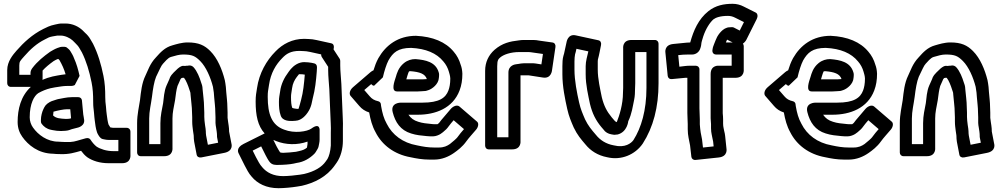

<svg xmlns="http://www.w3.org/2000/svg" viewBox="-20 -771 5288 1014"><path d="M374.9 -321.8C374.9 -321.8 400.3 -369.4 400.2 -370.1C393.1 -403.1 384.3 -434 371.4 -462.5C365.2 -480.1 357.8 -489.9 352.4 -499.7C346.8 -509.9 338 -515.1 334.5 -518.5C331 -522 325 -523.9 320.3 -523.9L312.3 -523.9C302 -523.9 296.3 -522.8 282.5 -517.3C271.7 -512.6 269.6 -511.9 261.7 -507.4L247.7 -499.4C246.2 -498.6 244.3 -497.3 243.3 -496.6C212.2 -474.4 177.6 -447.3 150.2 -410.7C144.3 -402.9 141.1 -393 141.1 -386.7V-375.9L81.9 -375.9V-425.3C81.9 -446.7 87.3 -450.1 107.8 -473.6C140.1 -510.7 174 -541.4 216 -562.3C236.5 -572.6 237.7 -574.9 258 -578.8C269.5 -581.3 277 -582.5 283 -583.1H300.7C323.1 -583.1 349.3 -570.6 363.7 -557.3L376.5 -544.5C385 -536 392.8 -528.2 398.8 -517.9L412.5 -494.4C435.8 -447.8 451.9 -394.5 463.6 -335.9C470.3 -302.6 472.1 -272.9 472.1 -231.7C472.1 -206.5 474 -200.4 476.2 -177.8C476.9 -164.8 477.6 -157.2 478.4 -152.3L480.3 -135.7C482.7 -116.3 485.4 -92.9 492.3 -72.4C494.9 -64.5 507.7 -38.9 522.7 -36.5C529 -35.4 540.4 -32.1 552.7 -32.1H605.1V27.1H577.3C543 27.1 509.5 16.3 489.5 2.8C478.9 -5.5 466.6 -19.6 457.9 -33.5C453.2 -41 443.4 -43.6 432.6 -40.6L407.6 -33.6C377.4 -25.1 365.9 -19.3 324.8 -20.9C305.6 -20.9 297.6 -22.9 287.3 -22.9C229.5 -22.9 180.8 -59.5 154.3 -97.4C144 -111.4 136.9 -131.2 136.9 -151.3C136.9 -224.4 160.6 -265.3 182.3 -279.2C201.3 -290.1 224.5 -299.7 246.3 -304.9L269.7 -309.5C296.9 -313.3 312.3 -317.1 334.7 -317.1H357.7C363.1 -317.1 369.1 -318.8 374.9 -321.8ZM204.1 -349.3C204.5 -351.8 204.9 -354.8 204.9 -356.3V-398.3C219.8 -415.1 240 -431.6 262.6 -447.9L273.1 -453.9C276.1 -455.4 279.2 -456.9 282.9 -458.5C283.3 -458.6 284.9 -458.9 288 -459.5C290.4 -457.5 292.8 -455.2 294.1 -453.5C308.2 -428.4 317.7 -408 326.5 -378.7C312 -376.9 296.9 -375 283.3 -372.2L257.7 -367.1C238.5 -362.7 221.4 -356.8 204.1 -349.3ZM142.8 -312.1C89.9 -263.7 73.1 -194.3 73.1 -126.7C73.1 -94.6 83 -68.9 97.7 -48.5C128 -5.6 181.6 39.8 260.8 40.9C270.2 42.2 282.7 42.8 299.2 42.9C345.5 44.5 373.2 35.2 408.2 25.4C417.8 38.5 428.1 49.7 440.5 59.2C468.8 78.7 507.8 90.9 552.7 90.9H624.7C674.5 90.9 668.9 46.7 668.9 46.7L668.9 -76.3C668.9 -87 661.4 -95.9 649.3 -95.9H577.3C576.4 -95.9 569.4 -96.9 562.6 -98.2C560.3 -101.5 556.6 -108 553.1 -113.7C548.9 -127.3 545.9 -148.3 543.7 -166.3L541.6 -183.8C541.1 -187.2 540.5 -193.1 539.8 -206.2C537.1 -234.5 535.9 -233.6 535.9 -256.3C535.9 -299 533.8 -333.1 526.4 -370C514.1 -431.4 497 -488.5 471.7 -539C471.6 -539.3 471.4 -539.7 471.2 -540.1L457.2 -564.1C449.6 -577 440.5 -588 429.1 -597.9L416.3 -610.7C395.7 -630.1 364.3 -646.9 325.3 -646.9H306.3C294.6 -646.9 284.7 -644.4 270.1 -641.2C242.9 -635.9 223.2 -625.2 208 -617.7C150.5 -588.9 104.8 -546.5 67.2 -503.4C49 -482.4 18.1 -447.3 18.1 -400.7V-331.7C18.1 -321 25.6 -312.1 37.7 -312.1ZM393.3 -257.9 359.3 -257.9C331.6 -257.9 303.5 -249.9 287.1 -247.6C285.1 -247.3 282.4 -246.6 280.8 -246L269.5 -242.3C259.5 -239.3 246.9 -236.3 230.3 -223.8C223.5 -218.8 217.6 -211.5 214.3 -204.9L209.3 -194.9C202.4 -181.1 196.1 -157.4 196.1 -138.7V-129.7C196.1 -124.9 197.5 -120.4 199.9 -117.3C210.7 -102.9 226 -90.2 249 -85.6L259.4 -83.5C278.9 -80.5 282.3 -79.1 302.7 -79.1C311.4 -79.1 319.6 -79.5 324.5 -80.2C339.3 -81 351.3 -85.7 359.3 -88.9L387.7 -96.2C387.7 -96.2 433.5 -104 423.2 -145.1C422.7 -146.8 422.8 -149 422.5 -150.5L419.7 -166.7C417.8 -185.6 414.8 -222.4 412.7 -241.1C411.5 -251.6 403 -257.9 393.3 -257.9ZM328 -142.9C299.8 -144.6 275.4 -145.3 260.1 -161.8C260.5 -164.1 261.9 -171.2 261.9 -175.3C261.9 -179.2 262.1 -180.2 262.4 -181.1C282.2 -187 316.4 -194.1 334.7 -194.1H351C352.4 -179.2 353.9 -161.3 355.3 -146.2C351.3 -144.8 346.5 -143.9 346.3 -143.9C339.5 -143.9 339.6 -142.9 328 -142.9Z M1118.1 -151.7V-121.7C1118.1 -113.2 1120 -105.4 1121.4 -96L1124.4 -76.1C1125.6 -67.9 1126.1 -60.2 1126.1 -53.7V-49.7C1126.1 -48.2 1126.4 -46.2 1126.6 -45.1L1132 -17.3L1077.9 -6.5L1068.5 -55.5C1067.4 -63.3 1066.9 -70.3 1066.9 -78.3C1066.9 -83 1066.3 -87.8 1065.6 -92.2L1062.7 -111.5C1060.7 -128.7 1058.9 -139.3 1058.9 -154.3V-176.3C1058.9 -184.7 1058.5 -193.6 1057.9 -202.3C1057.7 -240.8 1052.2 -269.2 1049.9 -300.3C1049.7 -316.1 1045.1 -328.2 1041.7 -336.8C1034.7 -359.8 1021.7 -395.1 1001.5 -416.7C988.1 -429.8 972.2 -423.9 971.3 -423.9H965.3C962.5 -423.9 958.7 -423.2 956.4 -422.6C952.9 -421.7 943.9 -430.1 918.5 -408.5C908.7 -399.3 897.2 -388 897.2 -388C877.3 -368.5 875.5 -355.3 875.5 -355.3C871.7 -347.5 869.3 -341.9 866.9 -335.9L859.4 -319.1C846.4 -289.8 844.8 -251.4 841.5 -226.3C835.8 -194.6 827.1 -161.5 827.1 -120.7V-9.9H767.9V-145.3C767.9 -183.8 777.2 -219 782.6 -259.6C787.5 -300.7 794 -340.5 804.3 -365.4C821.8 -400.9 831.2 -424.8 840.7 -434.3C848.4 -442 866.5 -466.1 883 -470.3C906.7 -477 925.7 -483.1 946.7 -483.1C995.6 -483.1 1011 -474.9 1037.5 -448.5C1068 -418 1092.2 -362.1 1104.7 -312.4C1106.5 -303.3 1108.1 -292.6 1109.2 -282.3L1111.2 -256.8C1113.4 -228.2 1117.1 -205.4 1117.1 -178.7C1117.1 -168.9 1118.1 -159.3 1118.1 -151.7ZM995.1 -151.7V-129.7C995.1 -109.5 997.6 -96.3 999.3 -80.5L1002.4 -59.8C1003 -56.2 1003.1 -54.3 1003.1 -53.7C1003.1 -42.8 1003.8 -33.4 1005.5 -22.5L1018.6 45.9C1020.6 56.7 1030.7 62.8 1043.7 60.3L1164.7 36.3C1214.5 26.4 1202.4 -11.9 1202.4 -11.9L1189.9 -76.7V-78.3C1189.9 -87.8 1189.1 -97.5 1187.6 -107.9L1184.7 -127.2C1184.2 -133.2 1183.1 -142.2 1181.9 -148.7V-176.3C1181.9 -184.8 1181.5 -193.9 1180.9 -204.1C1180.8 -233.8 1176.7 -259.9 1174.8 -285.3L1172.8 -311.7C1171.2 -325.6 1169.7 -335.4 1167.3 -347.6C1153.2 -404 1128.6 -463.5 1090.5 -501.5C1060.4 -531.7 1029.1 -546.9 971.3 -546.9C939.9 -546.9 911.3 -537.5 891.1 -531.8C850.6 -521 826.8 -493.9 803.8 -468.2C771.1 -434.2 760.1 -395.5 748.3 -372C728.7 -332.6 724.4 -285.5 719.4 -242.4C714.8 -208.8 704.1 -167.7 704.1 -120.7V34.3C704.1 45 711.6 53.9 723.7 53.9L846.7 53.9C896.5 53.9 890.9 9.7 890.9 9.7V-145.3C890.9 -178.5 897.9 -204.3 904.5 -241.7C908.4 -270.8 910.9 -295.8 917.5 -317L924.6 -332.9C927 -338.5 930.8 -346.5 933.8 -353.8C934.9 -355 935.3 -355.5 938.7 -358.8C940.4 -359.2 942.3 -359.7 944.3 -360.1H946.7C948.5 -360.1 949.3 -360.2 951.8 -360C962.4 -347.9 974.1 -317.8 980.1 -298C983.7 -285.8 986.1 -283.8 986.1 -274.7C986.1 -274.3 986.2 -273.5 986.2 -272.9C988.7 -237.6 994.1 -208.7 994.1 -176.7C994.1 -168.1 995.1 -159.5 995.1 -151.7Z M1639.3 -436.3 1625 -439.4C1617 -440.9 1611.5 -441.6 1607 -441.8C1599.1 -442.6 1593.6 -442.9 1586.3 -442.9C1572.9 -442.9 1558.6 -439 1545.6 -431.4C1520 -416.5 1506.9 -394.7 1501.7 -387.7C1482.1 -361.7 1464.2 -327.2 1459.4 -288.4C1456.6 -266.1 1453.1 -258.6 1453.1 -232.7C1453.1 -207.2 1454.5 -183 1462.2 -161.6C1471.7 -130.3 1511.1 -132.1 1523.7 -132.1C1529.1 -132.1 1535.9 -132.6 1540.8 -133.2C1575.7 -134.5 1599.7 -169 1605 -176.8C1626.5 -207.1 1627.8 -238.8 1631.6 -251.4C1644.3 -298.1 1649.2 -345.2 1652.8 -391.7C1653.6 -400.4 1653.9 -405.7 1653.9 -412.3V-417.3C1653.9 -427.3 1647.9 -434.5 1639.3 -436.3ZM1589.7 -376.8C1585.8 -328.9 1581.2 -284.5 1570.4 -244.6C1565.9 -229.2 1560.1 -204 1556.9 -197C1556.8 -196.8 1556.6 -196.6 1556.4 -196.3C1554.8 -196.1 1552.3 -195.9 1549.6 -195.9C1539.4 -197 1526.9 -199.2 1523.5 -201.3C1518.5 -214.8 1516.9 -233.2 1516.9 -257.3C1516.9 -276.7 1518.9 -276.1 1522.6 -305.6C1525.7 -330 1535.9 -349.1 1547.3 -364.3C1553.6 -372.6 1557.3 -377.5 1558.8 -378.9C1559 -378.9 1560.1 -379.1 1561.7 -379.1C1573.8 -379.1 1577.8 -378.9 1589.7 -376.8ZM1377.6 -66.4 1266 -10.7C1224.7 10 1238.6 35.8 1240.3 39.1L1272.4 103.3C1282.7 122.2 1292.7 144.2 1309.7 162.7C1339 198 1386.2 222.9 1450.7 222.9C1479.8 222.9 1523.1 218.7 1548.7 214.4L1572.7 210.4C1573.2 210.4 1574.1 210.2 1574.8 210C1639.8 195 1705.2 163.3 1747.9 102.3L1757.6 88.7C1780.3 56.9 1790.9 12.3 1790.9 -26.3L1790.9 -93.7C1791.5 -108.8 1791.3 -127.9 1790.3 -147.6C1787.5 -201.7 1785.6 -272.2 1782.8 -327.6C1781.1 -361.2 1776.9 -396.4 1776.9 -425.3L1776.9 -449.3C1776.9 -453.3 1775.8 -457.6 1773.7 -460.8L1741.6 -510.2C1744.7 -523.2 1744.7 -539 1729.5 -542.3L1652.4 -559.3C1636.5 -562.8 1623.8 -564.7 1610.4 -564.9C1602.3 -565.5 1594.1 -565.9 1586.3 -565.9C1523.8 -565.9 1472.7 -538.7 1434.8 -499.2C1387.1 -451.2 1348.6 -384.3 1337.4 -305.9C1333.5 -278.6 1330.1 -268.1 1330.1 -234.7C1330.1 -161 1341.5 -106.4 1377.6 -66.4ZM1423.6 -32.2C1428.9 -29.7 1433.5 -27.8 1439.7 -25.5C1489 -6 1549.8 -3.8 1604.1 -23.2L1604.1 -10.4C1603.4 -4.8 1602.4 1.2 1601.1 8.7C1590.2 17.8 1579.7 22.4 1559.5 26.9L1543.1 30.6C1526.4 32.6 1493.2 36.1 1475.3 36.1C1470.5 36.1 1462.3 35 1459.4 33.8C1454.4 26.6 1447.5 14.5 1441.5 3.6ZM1584.7 -501.1C1591.7 -501.1 1603.3 -499.8 1617.5 -496.7L1676.2 -483.7C1675.9 -477.5 1677.1 -473.5 1679.3 -470.2L1713.1 -418.1L1713.1 -400.7C1713.1 -367.2 1717.5 -331.4 1719.2 -300.4C1721.9 -246 1723.8 -175.4 1726.7 -120.4C1727.6 -101.4 1727.8 -85.8 1727.1 -70.3V-2.6C1725 29.3 1717.4 55.2 1709.3 68.8L1700.2 81.6C1679.9 111 1641.6 134.6 1586.3 147.7L1563.3 151.6C1542.7 155 1499.1 159.1 1475.3 159.1C1424.3 159.1 1388.5 140.7 1364.3 111.3C1351.9 98 1341.9 77.7 1331.6 58.7L1314.5 24.4L1359.3 2L1382.5 48.4C1387.3 57.2 1394.8 72.2 1402.1 81.7C1416.3 102.7 1438.2 99.9 1450.7 99.9C1475.9 99.9 1511.6 97.3 1530.5 93.1L1546.8 89.5C1585 84.5 1616.9 64.4 1639.7 41.7C1643.1 38.3 1646.4 33.8 1648.4 30.3C1652.8 22.7 1661 11.4 1662.4 2.7C1663.9 -6.1 1667.9 -20.1 1667.9 -33.3L1667.9 -81.3C1667.9 -81.3 1672.1 -126.9 1624.7 -92.2C1602.6 -76 1534.3 -64.9 1480.3 -86.5C1415.2 -109.8 1393.9 -168.5 1393.9 -259.3C1393.9 -289 1395.9 -289.3 1400.6 -322.1C1409.6 -385.4 1437.3 -430.9 1471.2 -464.8C1491.7 -486.4 1514.9 -502.1 1561.7 -502.1C1568.8 -502.1 1576.8 -501.1 1584.7 -501.1Z M2243.5 -295.3C2261.9 -301.4 2296.1 -326.2 2297.8 -359.8C2298.8 -367.2 2298.9 -371.4 2298.9 -378.3C2298.9 -382 2297.8 -385.8 2297 -388.7C2281.2 -444 2227.4 -454.4 2175.4 -458.8C2174.7 -458.8 2173.8 -458.9 2173.3 -458.9C2153.7 -458.9 2132.3 -453.3 2113.1 -437.6C2083.5 -413.4 2075.8 -382.6 2070.7 -365.3C2063.1 -341.5 2043 -288.1 2076.7 -288.1H2186.7C2199.9 -288.1 2214.6 -290.1 2220.7 -290.1C2229.7 -290.1 2234.8 -292.4 2243.5 -295.3ZM2234.3 -353.4C2226.8 -352.9 2215.8 -351.9 2211.3 -351.9H2125.9C2127.1 -356.4 2128.9 -362.9 2131.4 -370.7C2134.9 -382.8 2138 -390.7 2140.2 -394.2C2141.5 -394.6 2143.7 -395 2147.7 -395.1C2195.8 -391 2224.8 -382 2234.3 -353.4ZM1955.6 -318.2C1955.6 -318.2 2001.8 -361.7 2002 -362.5C2009.7 -395.8 2020.6 -431.1 2031.7 -452.2C2055.2 -492.9 2080.8 -517.9 2151.1 -518.1C2228.8 -514.3 2285.9 -490.4 2321.5 -446.5C2334.9 -431.4 2345.4 -411.8 2350.9 -391.5C2353.7 -381.4 2357.5 -370.4 2358.1 -356.2C2358.1 -329.4 2354.1 -308.5 2348.1 -292.9C2333.4 -254 2299.5 -228.9 2211.3 -228.9H2097.3C2097.3 -228.9 2041 -230.1 2053.8 -178.9C2067.4 -124.7 2095.4 -83.1 2150.7 -66.2C2178.9 -56.9 2206.3 -54.9 2232.7 -52.3C2239.2 -51.4 2243.8 -51.1 2249.7 -51.1H2268.7C2281.4 -51.1 2298.2 -58.1 2306.3 -63.4C2313 -67.9 2324.1 -75.7 2336.7 -88.3C2347.1 -98.8 2350.8 -106.9 2361.7 -119.6L2375.8 -136.1L2430.4 -89.1C2418.2 -75.1 2407.3 -62.4 2395.1 -45.3C2391.8 -40.4 2370.4 -21.3 2356 -10.4C2340.9 0 2324.7 8.1 2297.3 8.1H2273.3C2240 8.1 2213.2 3.3 2182 -3.4C2107.3 -16.6 2051.9 -58.6 2022.5 -117.4C2006.7 -145.5 1999.2 -173.4 1992.5 -211.8C1992 -214.3 1991.9 -215.6 1991.9 -217.3C1991.9 -227.2 1985.9 -234.5 1977.5 -236.3C1957.5 -240.8 1944.4 -248.3 1932.4 -262.6L1903.8 -295.5L1940.4 -326.9C1944.3 -322.5 1948.4 -318.8 1955.6 -318.2ZM2421.9 -381.8C2421.1 -399.8 2418.4 -415.3 2412.7 -429.7C2405.7 -454.7 2393 -478.5 2376.5 -497.5C2333.6 -549.9 2265.2 -577.7 2176.9 -581.9C2082.4 -581.9 2017.5 -532.4 1978.3 -463.8C1966.6 -442 1959.8 -423.4 1952.5 -399.7C1947.6 -397.6 1942.2 -394.6 1937.4 -390.5L1844.4 -310.5C1825.6 -294.3 1823.2 -274.1 1831.7 -264.3L1877.6 -211.4C1891.3 -195.2 1907.7 -184.2 1929.7 -177.1C1936.5 -139.2 1945.5 -104.7 1963.5 -72.6C1997.3 -5.5 2061.5 43.9 2148 59.4C2178.2 65.9 2210.5 71.9 2248.7 71.9H2272.7C2314.2 71.9 2350.1 55.9 2377.3 36.9C2395.7 23.9 2421.9 5 2443.1 -25C2455.9 -42.8 2475.2 -63.7 2494.7 -86.6C2505.7 -99.5 2510.1 -119.4 2499.6 -128.4L2406.6 -208.4C2393.8 -219.4 2372.7 -209.9 2360.3 -195.4L2320.3 -148.4C2313.9 -140.9 2307.3 -133.6 2298.7 -121.5C2297 -120.1 2293.3 -117.1 2290.5 -114.9H2274.3C2270.5 -114.9 2268 -115 2263.3 -115.7C2233.8 -118.6 2211.6 -120.4 2189.3 -127.8C2165 -135.1 2149.7 -146.8 2137 -165.1H2186.7C2279.6 -165.1 2371.4 -199.2 2407.1 -293.2C2417.5 -320.7 2421.9 -348.7 2421.9 -381.8Z M2665.1 -45.9H2605.9V-421.3C2605.9 -454.7 2612.8 -459.5 2622 -467.8C2639.2 -482.5 2675.9 -496.1 2722.7 -496.1H2771.7C2778.8 -496.1 2786.9 -494.5 2795.2 -493.4L2847.4 -486L2839.2 -430.9L2809.2 -435.6C2804.8 -436.3 2801 -436.9 2796.3 -436.9H2747.3C2734.6 -436.9 2725.5 -434.4 2719.4 -433.6L2705.1 -431.6C2701.1 -431 2665.1 -426.8 2665.1 -387.7ZM2684.7 17.9C2734.5 17.9 2728.9 -26.3 2728.9 -26.3L2728.9 -373.1L2771.6 -373.1C2771.9 -373.1 2773.7 -373 2776.8 -372.4L2847.9 -361.4C2892.6 -354.5 2895.5 -400.9 2895.5 -400.9L2913.5 -522.9C2915.3 -534.9 2909.2 -545 2897.8 -546.6L2827.5 -556.5C2818.7 -558.4 2806.5 -559.9 2796.3 -559.9H2747.3C2738 -559.9 2728.9 -559.2 2719.2 -557.6C2673.5 -552.4 2632.9 -543.5 2592 -508.2C2560 -479.7 2542.1 -442.4 2542.1 -396.7V-1.7C2542.1 9 2549.6 17.9 2561.7 17.9Z M3073.1 -421.7 3073.1 -378.7C3073.1 -321 3086.8 -266.8 3095.7 -222.6C3107.9 -171.4 3127.2 -134.5 3155.5 -100.5L3166.8 -87.4C3176.6 -72.6 3192.3 -64.2 3208.7 -61.5L3220.7 -59.5C3221.9 -59.2 3223.7 -59.1 3224.7 -59.1C3229.6 -59.1 3235.8 -59.8 3242.2 -60.8C3293.1 -74.2 3298 -130.7 3298 -130.7C3317.2 -170.8 3321.5 -209 3329.2 -244.8C3333.1 -263 3333.8 -284.2 3333.9 -304.2C3334.6 -314.5 3334.9 -322.1 3334.9 -331.3L3334.9 -496.1H3394.1V-306.7C3394.1 -188 3366.6 -95.9 3325.4 -31.3C3313.8 -14.8 3281.1 11.6 3222.1 -3.2C3221.6 -3.3 3221 -3.4 3220.7 -3.5C3180.7 -10.7 3149.5 -30.9 3127.6 -58.4C3103.4 -86.5 3086.3 -106.7 3070 -140.4C3056 -173.2 3046.6 -193.9 3038.3 -230.5C3027.1 -280.8 3013.9 -345.4 3013.9 -403.3V-446.3C3013.9 -460.8 3015.1 -473.9 3017 -483.9L3020.6 -496.4C3020.8 -497.1 3021 -498.2 3021.1 -498.7L3024.3 -513.3L3087.2 -499.7C3081.8 -475 3073.1 -448.3 3073.1 -421.7ZM3270.1 -280.7C3270.1 -221 3251.6 -161.1 3237.3 -126C3228.5 -129.3 3226.2 -133.1 3222.4 -137.6L3210.5 -151.5C3185.5 -181.5 3169.2 -212.4 3158.3 -257.4C3149.6 -301.2 3136.9 -354.6 3136.9 -403.3V-446.3C3136.9 -451.9 3137.4 -455.8 3137.6 -456.5C3144.6 -481.2 3148.7 -507.4 3154.1 -532.7C3156.9 -545.2 3151.5 -555.9 3140.4 -558.3L3020.4 -584.3C2977.9 -593.5 2971.9 -547.3 2971.9 -547.3L2959.1 -488.4L2955.4 -475.6C2950.9 -459.6 2950.1 -440.5 2950.1 -421.7V-378.7C2950.1 -313.2 2964.4 -246.5 2975.7 -195.5C2984.9 -154.5 2996 -130.2 3010 -97.6C3028.9 -58.2 3048.3 -35.8 3072.4 -7.6C3098.3 24.5 3136.5 50 3186.6 59.4C3260.8 77.4 3334.5 45.8 3374.6 -12.8C3430 -98.9 3457.9 -204.6 3457.9 -331.3V-540.3C3457.9 -551 3450.4 -559.9 3438.3 -559.9H3315.3C3265.5 -559.9 3271.1 -515.7 3271.1 -515.7L3271.1 -306.7C3271.1 -298 3270.1 -289.4 3270.1 -280.7Z M3903.4 -540.5C3911 -545.9 3917.9 -553.6 3921.7 -561L3976.7 -671C3983.1 -683.9 3982 -699.3 3971 -704.7L3907.2 -736.6C3889.8 -745.7 3870.2 -750.9 3849.3 -750.9C3803.1 -750.9 3759.6 -742.7 3720.9 -711.8C3668.5 -670 3642.6 -609.9 3625.2 -546.7C3620.1 -546.5 3613.1 -546.2 3606.8 -545.8L3535.4 -538.7C3485.9 -533.8 3494.3 -492.2 3494.3 -492.2L3506.3 -370.2C3507.3 -359.8 3515.9 -352.1 3528.5 -353.3C3552.3 -355.6 3575 -357.9 3599 -360.1L3610.1 -360.1V-174.7C3610.1 -151.6 3612.1 -132.7 3612.1 -115.7V-88.7C3612.1 -54.2 3619.5 -32.3 3624.4 -3.2L3631.3 57.2C3632.5 67.4 3641.2 75 3653.8 73.7L3775.8 60.7C3825.3 55.4 3816.7 14.1 3816.7 14.1L3809.7 -52.9C3808.9 -61.3 3807.2 -69.8 3804.3 -80.7L3801.4 -95.1C3799.8 -103.3 3798.9 -108.5 3798.9 -118.3V-140.3C3798.9 -150.6 3798.2 -160.6 3796.9 -172.8V-360.1H3863.7C3913.5 -360.1 3907.9 -404.3 3907.9 -404.3V-527.3C3907.9 -531.3 3906.3 -537.1 3903.4 -540.5ZM3567.9 -418.7 3561.9 -479.7 3587.2 -482.2C3596 -482.8 3605.4 -483.1 3616.7 -483.1L3636.7 -483.1C3648.3 -483.1 3672.6 -490.6 3679.9 -519.6C3680 -520 3683.4 -529.8 3683.9 -540.6C3684.5 -549 3689.8 -564.1 3694.3 -579.5C3707.3 -618.3 3728.4 -651.8 3747.8 -668.8C3760.5 -678.5 3784.5 -687.1 3824.7 -687.1C3837.1 -687.1 3849.6 -684.3 3862.8 -677.3L3909 -654.3L3886.7 -609.6L3855.2 -625.7C3848.6 -629 3841.5 -626.9 3833.3 -626.9C3796.6 -626.8 3771.5 -583 3769.6 -580C3768.4 -578.1 3767.1 -575.6 3766.4 -574.1L3758.4 -556.1C3758.2 -555.6 3757.9 -554.9 3757.8 -554.5L3751.8 -539.5C3748.5 -531.4 3744 -519.7 3743.2 -510.7C3739.1 -493.5 3748.8 -483.1 3761.7 -483.1H3844.1V-423.9H3777.3C3777.3 -423.9 3733.1 -429.5 3733.1 -379.7V-146.7C3733.1 -135.7 3735.1 -124.4 3735.1 -115.7L3735.1 -93.7C3735.1 -80 3736.8 -69.9 3738.6 -60.9L3741.6 -45.9C3743.5 -36.7 3745.8 -28.1 3746.3 -23.1L3748.9 2.1L3692.6 8.1L3687.6 -34.8C3685.4 -48.4 3682.2 -65.5 3680.4 -72.2C3678.5 -85.6 3676.8 -99.8 3675.9 -114.1V-140.3C3675.9 -161.1 3673.9 -179.5 3673.9 -199.3V-404.3C3673.9 -416.4 3665 -423.9 3654.3 -423.9H3622.3C3603.9 -423.9 3585.6 -420.5 3567.9 -418.7ZM3849.1 -546.9H3813.6L3815.9 -552.7L3819.9 -561.7Z M4433.5 -295.3C4451.9 -301.4 4486.1 -326.2 4487.8 -359.8C4488.8 -367.2 4488.9 -371.4 4488.9 -378.3C4488.9 -382 4487.8 -385.8 4487 -388.7C4471.2 -444 4417.4 -454.4 4365.4 -458.8C4364.7 -458.8 4363.8 -458.9 4363.3 -458.9C4343.7 -458.9 4322.3 -453.3 4303.1 -437.6C4273.5 -413.4 4265.8 -382.6 4260.7 -365.3C4253.1 -341.5 4233 -288.1 4266.7 -288.1H4376.7C4389.9 -288.1 4404.6 -290.1 4410.7 -290.1C4419.7 -290.1 4424.8 -292.4 4433.5 -295.3ZM4424.3 -353.4C4416.8 -352.9 4405.8 -351.9 4401.3 -351.9H4315.9C4317.1 -356.4 4318.9 -362.9 4321.4 -370.7C4324.9 -382.8 4328 -390.7 4330.2 -394.2C4331.5 -394.6 4333.7 -395 4337.7 -395.1C4385.8 -391 4414.8 -382 4424.3 -353.4ZM4145.6 -318.2C4145.6 -318.2 4191.8 -361.7 4192 -362.5C4199.7 -395.8 4210.6 -431.1 4221.7 -452.2C4245.2 -492.9 4270.8 -517.9 4341.1 -518.1C4418.8 -514.3 4475.9 -490.4 4511.5 -446.5C4524.9 -431.4 4535.4 -411.8 4540.9 -391.5C4543.7 -381.4 4547.5 -370.4 4548.1 -356.2C4548.1 -329.4 4544.1 -308.5 4538.1 -292.9C4523.4 -254 4489.5 -228.9 4401.3 -228.9H4287.3C4287.3 -228.9 4231 -230.1 4243.8 -178.9C4257.4 -124.7 4285.4 -83.1 4340.7 -66.2C4368.9 -56.9 4396.3 -54.9 4422.7 -52.3C4429.2 -51.4 4433.8 -51.1 4439.7 -51.1H4458.7C4471.4 -51.1 4488.2 -58.1 4496.3 -63.4C4503 -67.9 4514.1 -75.7 4526.7 -88.3C4537.1 -98.8 4540.8 -106.9 4551.7 -119.6L4565.8 -136.1L4620.4 -89.1C4608.2 -75.1 4597.3 -62.4 4585.1 -45.3C4581.8 -40.4 4560.4 -21.3 4546 -10.4C4530.9 0 4514.7 8.1 4487.3 8.1H4463.3C4430 8.1 4403.2 3.3 4372 -3.4C4297.3 -16.6 4241.9 -58.6 4212.5 -117.4C4196.7 -145.5 4189.2 -173.4 4182.5 -211.8C4182 -214.3 4181.9 -215.6 4181.9 -217.3C4181.9 -227.2 4175.9 -234.5 4167.5 -236.3C4147.5 -240.8 4134.4 -248.3 4122.4 -262.6L4093.8 -295.5L4130.4 -326.9C4134.3 -322.5 4138.4 -318.8 4145.6 -318.2ZM4611.9 -381.8C4611.1 -399.8 4608.4 -415.3 4602.7 -429.7C4595.7 -454.7 4583 -478.5 4566.5 -497.5C4523.6 -549.9 4455.2 -577.7 4366.9 -581.9C4272.4 -581.9 4207.5 -532.4 4168.3 -463.8C4156.6 -442 4149.8 -423.4 4142.5 -399.7C4137.6 -397.6 4132.2 -394.6 4127.4 -390.5L4034.4 -310.5C4015.6 -294.3 4013.2 -274.1 4021.7 -264.3L4067.6 -211.4C4081.3 -195.2 4097.7 -184.2 4119.7 -177.1C4126.5 -139.2 4135.5 -104.7 4153.5 -72.6C4187.3 -5.5 4251.5 43.9 4338 59.4C4368.2 65.9 4400.5 71.9 4438.7 71.9H4462.7C4504.2 71.9 4540.1 55.9 4567.3 36.9C4585.7 23.9 4611.9 5 4633.1 -25C4645.9 -42.8 4665.2 -63.7 4684.7 -86.6C4695.7 -99.5 4700.1 -119.4 4689.6 -128.4L4596.6 -208.4C4583.8 -219.4 4562.7 -209.9 4550.3 -195.4L4510.3 -148.4C4503.9 -140.9 4497.3 -133.6 4488.7 -121.5C4487 -120.1 4483.3 -117.1 4480.5 -114.9H4464.3C4460.5 -114.9 4458 -115 4453.3 -115.7C4423.8 -118.6 4401.6 -120.4 4379.3 -127.8C4355 -135.1 4339.7 -146.8 4327 -165.1H4376.7C4469.6 -165.1 4561.4 -199.2 4597.1 -293.2C4607.5 -320.7 4611.9 -348.7 4611.9 -381.8Z M5146.1 -151.7V-121.7C5146.1 -113.2 5148 -105.4 5149.4 -96L5152.4 -76.1C5153.6 -67.9 5154.1 -60.2 5154.1 -53.7V-49.7C5154.1 -48.2 5154.4 -46.2 5154.6 -45.1L5160 -17.3L5105.9 -6.5L5096.5 -55.5C5095.4 -63.3 5094.9 -70.3 5094.9 -78.3C5094.9 -83 5094.3 -87.8 5093.6 -92.2L5090.7 -111.5C5088.7 -128.7 5086.9 -139.3 5086.9 -154.3V-176.3C5086.9 -184.7 5086.5 -193.6 5085.9 -202.3C5085.7 -240.8 5080.2 -269.2 5077.9 -300.3C5077.7 -316.1 5073.1 -328.2 5069.7 -336.8C5062.7 -359.8 5049.7 -395.1 5029.5 -416.7C5016.1 -429.8 5000.2 -423.9 4999.3 -423.9H4993.3C4990.5 -423.9 4986.7 -423.2 4984.4 -422.6C4980.9 -421.7 4971.9 -430.1 4946.5 -408.5C4936.7 -399.3 4925.2 -388 4925.2 -388C4905.3 -368.5 4903.5 -355.3 4903.5 -355.3C4899.7 -347.5 4897.3 -341.9 4894.9 -335.9L4887.4 -319.1C4874.4 -289.8 4872.8 -251.4 4869.5 -226.3C4863.8 -194.6 4855.1 -161.5 4855.1 -120.7V-9.9H4795.9V-145.3C4795.9 -183.8 4805.2 -219 4810.6 -259.6C4815.5 -300.7 4822 -340.5 4832.3 -365.4C4849.8 -400.9 4859.2 -424.8 4868.7 -434.3C4876.4 -442 4894.5 -466.1 4911 -470.3C4934.7 -477 4953.7 -483.1 4974.7 -483.1C5023.6 -483.1 5039 -474.9 5065.5 -448.5C5096 -418 5120.2 -362.1 5132.7 -312.4C5134.5 -303.3 5136.1 -292.6 5137.2 -282.3L5139.2 -256.8C5141.4 -228.2 5145.1 -205.4 5145.1 -178.7C5145.1 -168.9 5146.1 -159.3 5146.1 -151.7ZM5023.1 -151.7V-129.7C5023.1 -109.5 5025.6 -96.3 5027.3 -80.5L5030.4 -59.8C5031 -56.2 5031.1 -54.3 5031.1 -53.7C5031.1 -42.8 5031.8 -33.4 5033.5 -22.5L5046.6 45.9C5048.6 56.7 5058.7 62.8 5071.7 60.3L5192.7 36.3C5242.5 26.4 5230.4 -11.9 5230.4 -11.9L5217.9 -76.7V-78.3C5217.9 -87.8 5217.1 -97.5 5215.6 -107.9L5212.7 -127.2C5212.2 -133.2 5211.1 -142.2 5209.9 -148.7V-176.3C5209.9 -184.8 5209.5 -193.9 5208.9 -204.1C5208.8 -233.8 5204.7 -259.9 5202.8 -285.3L5200.8 -311.7C5199.2 -325.6 5197.7 -335.4 5195.3 -347.6C5181.2 -404 5156.6 -463.5 5118.5 -501.5C5088.4 -531.7 5057.1 -546.9 4999.3 -546.9C4967.9 -546.9 4939.3 -537.5 4919.1 -531.8C4878.6 -521 4854.8 -493.9 4831.8 -468.2C4799.1 -434.2 4788.1 -395.5 4776.3 -372C4756.7 -332.6 4752.4 -285.5 4747.4 -242.4C4742.8 -208.8 4732.1 -167.7 4732.1 -120.7V34.3C4732.1 45 4739.6 53.9 4751.7 53.9L4874.7 53.9C4924.5 53.9 4918.9 9.7 4918.9 9.7V-145.3C4918.9 -178.5 4925.9 -204.3 4932.5 -241.7C4936.4 -270.8 4938.9 -295.8 4945.5 -317L4952.6 -332.9C4955 -338.5 4958.8 -346.5 4961.8 -353.8C4962.9 -355 4963.3 -355.5 4966.7 -358.8C4968.4 -359.2 4970.3 -359.7 4972.3 -360.1H4974.7C4976.5 -360.1 4977.3 -360.2 4979.8 -360C4990.4 -347.9 5002.1 -317.8 5008.1 -298C5011.7 -285.8 5014.1 -283.8 5014.1 -274.7C5014.1 -274.3 5014.2 -273.5 5014.2 -272.9C5016.7 -237.6 5022.1 -208.7 5022.1 -176.7C5022.1 -168.1 5023.1 -159.5 5023.1 -151.7Z"/></svg>

Font: Tape
Style: Regular
Weight: 500
Foundry: Cannot Into Space Fonts
Version: Version 0.97